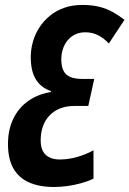

<svg xmlns="http://www.w3.org/2000/svg" viewBox="-20 -744 522 774"><path d="M197.8 9.8Q138.2 9.8 96.7 -8.8Q55.2 -27.3 33.7 -65.7Q12.2 -104 12.2 -163.1Q12.2 -220.7 33.2 -264.6Q54.2 -308.6 93 -336.4Q131.8 -364.3 185.1 -373V-377Q145 -390.6 124.5 -424.1Q104 -457.5 104 -513.2Q104 -545.4 112.8 -576.2Q121.6 -606.9 138.9 -633.5Q156.2 -660.2 181.4 -680.7Q206.5 -701.2 239 -712.6Q271.5 -724.1 311 -724.1Q351.1 -724.1 380.6 -716.6Q410.2 -709 434.3 -695.6Q458.5 -682.1 481.9 -664.1L418.9 -568.8Q396.5 -591.8 373.8 -602.8Q351.1 -613.8 324.2 -613.8Q300.8 -613.8 282.7 -605Q264.6 -596.2 252.2 -580.8Q239.7 -565.4 233.4 -545.9Q227.1 -526.4 227.1 -504.9Q227.1 -476.1 236.1 -458.5Q245.1 -440.9 264.2 -433.3Q283.2 -425.8 312 -425.8H359.9L335.9 -316.9H279.8Q247.1 -316.9 221.7 -306.6Q196.3 -296.4 179 -277.8Q161.6 -259.3 152.8 -233.9Q144 -208.5 144 -178.2Q144 -138.2 164.6 -119.6Q185.1 -101.1 221.2 -101.1Q255.9 -101.1 291.5 -111.3Q327.1 -121.6 356.9 -138.2V-23.9Q335 -13.2 307.6 -5.6Q280.3 2 252 5.9Q223.6 9.8 197.8 9.8Z"/></svg>

Font: Open Sans Condensed
Style: Italic
Weight: 400
Width: 3
Italic angle: -12°
Designer: Monotype Design Team
Foundry: Monotype Imaging Inc.
Version: Version 3.000